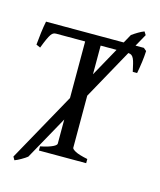

<svg xmlns="http://www.w3.org/2000/svg" viewBox="-115 -776 781 935"><g transform="rotate(15 275.5 -308.0)"><path d="M308.1 -571.3V-426.8L388.2 -571.3ZM149.9 0V-21Q172.4 -25.4 187.7 -30.3Q203.1 -35.2 212.4 -39.8Q221.7 -44.4 225.8 -48.6Q230 -52.7 230 -56.2V-177.7L107.9 42Q103.5 45.9 95.5 51Q87.4 56.2 78.6 61.3Q69.8 66.4 61.3 70.6Q52.7 74.7 46.9 76.7L37.6 60.5L230 -286.1V-571.3H84Q76.7 -571.3 70.6 -568.6Q64.5 -565.9 58.3 -557.1Q52.2 -548.3 44.4 -531.2Q36.6 -514.2 25.9 -485.8L4.9 -495.1Q7.3 -523.9 11.5 -556.6Q15.6 -589.4 21 -615.2H412.6L437 -659.2Q451.2 -669.4 466.8 -678.7Q482.4 -688 496.6 -693.4L506.8 -677.2L472.2 -615.2H514.2L528.8 -603Q527.8 -578.1 523.9 -548.6Q520 -519 514.2 -488.3H492.2Q487.3 -510.7 483.6 -526.4Q480 -542 475.3 -551.8Q470.7 -561.5 464.4 -566.2Q458 -570.8 447.8 -571.3L308.1 -318.8V-56.2Q308.1 -49.8 325.7 -40Q343.3 -30.3 388.2 -21V0Z"/></g></svg>

Font: Gentium Plus Am
Style: Regular
Weight: 400
Designer: J. Victor Gaultney, Annie Olsen, Iska Routamaa, Becca Hirsbrunner
Foundry: SIL International
Version: Version 5.000